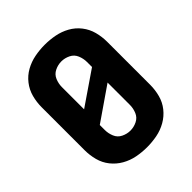

<svg xmlns="http://www.w3.org/2000/svg" viewBox="-209 -865 995 995"><g transform="rotate(-45 288.0 -367.5)"><path d="M288 8Q325 8 361.5 1Q398 -6 430.5 -24.5Q463 -43 486 -72Q509 -101 518.5 -137Q528 -173 528 -210V-525Q528 -562 518.5 -598Q509 -634 486 -663.5Q463 -693 430.5 -711Q398 -729 361.5 -736Q325 -743 288 -743Q251 -743 214.5 -736Q178 -729 145.5 -711Q113 -693 90 -663.5Q67 -634 57.5 -598Q48 -562 48 -525V-210Q48 -173 57.5 -137Q67 -101 90 -72Q113 -43 145.5 -24.5Q178 -6 214.5 1Q251 8 288 8ZM288 -114Q263 -114 239.5 -125.5Q216 -137 206 -161Q196 -185 196 -210V-247L380 -374V-210Q380 -185 370 -161Q360 -137 336.5 -125.5Q313 -114 288 -114ZM196 -362V-525Q196 -550 206 -574Q216 -598 239.5 -609.5Q263 -621 288 -621Q313 -621 336.5 -609.5Q360 -598 370 -574Q380 -550 380 -525V-488Z"/></g></svg>

Font: Iosevka Sparkle Heavy
Style: Regular
Weight: 900
Designer: Belleve Invis
Foundry: Belleve Invis
Version: Version 4.5.0; ttfautohint (v1.8.3)